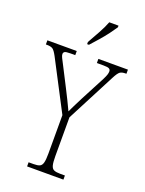

<svg xmlns="http://www.w3.org/2000/svg" viewBox="-178 -1012 828 1093"><g transform="rotate(20 236.0 -465.5)"><path d="M129 0V-25H159Q183 -25 195.5 -30.5Q208 -36 213 -54Q218 -72 218 -109V-343L61 -644Q45 -674 33.5 -681.5Q22 -689 -2 -689H-8V-714H170V-689H140Q113 -689 106 -684Q99 -679 99 -670Q99 -661 105.5 -648Q112 -635 121 -618L183 -497Q216 -433 243 -375Q250 -391 262 -414.5Q274 -438 290 -470L367 -617Q377 -637 380.5 -648Q384 -659 384 -668Q384 -679 375.5 -684Q367 -689 341 -689H301V-714H480V-689H475Q453 -689 441.5 -681Q430 -673 413 -640L260 -345V-110Q260 -72 265 -54Q270 -36 283 -30.5Q296 -25 319 -25H349V0ZM212 -784Q234 -823 254.5 -860Q275 -897 288 -931H344V-921Q333 -904 312.5 -876.5Q292 -849 267.5 -821Q243 -793 223 -771H212Z"/></g></svg>

Font: Noto Serif Lao Condensed ExtraLight
Style: Regular
Weight: 200
Width: 3
Designer: Monotype Design Team
Foundry: Monotype Imaging Inc.
Version: Version 2.003; ttfautohint (v1.8.4.7-5d5b)